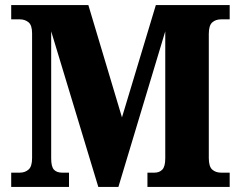

<svg xmlns="http://www.w3.org/2000/svg" viewBox="-20 -734 946 754"><path d="M24 0V-56H58Q78 -56 92 -68Q106 -80 106 -113V-603Q106 -635 92 -646.5Q78 -658 58 -658H24V-714H327L459 -273L592 -714H882V-658H848Q827 -658 813.5 -646Q800 -634 800 -601V-113Q800 -80 813.5 -68Q827 -56 848 -56H882V0H559V-56H587Q606 -56 617.5 -68Q629 -80 629 -112V-611L445 0H366L181 -611V-112Q181 -79 192 -67.5Q203 -56 224 -56H251V0Z"/></svg>

Font: Noto Serif SemiCondensed ExtraBold
Style: Regular
Weight: 800
Width: 4
Designer: Monotype Design Team
Foundry: Monotype Imaging Inc.
Version: Version 2.015